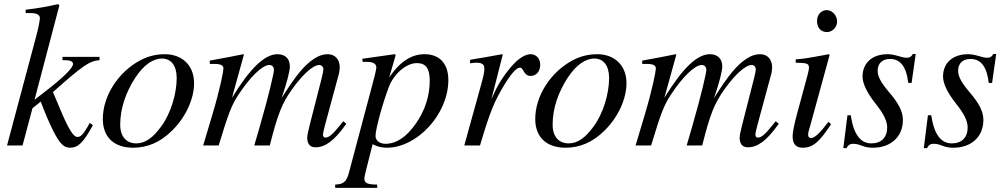

<svg xmlns="http://www.w3.org/2000/svg" viewBox="-20 -703 4858 928"><path d="M461 -428H282V-412H296C321 -412 333 -405 333 -394C333 -374 284 -326 190 -254L147 -221L267 -677L261 -683C202 -670 163 -663 104 -656V-640H122C156 -640 171 -634 173 -616C171 -599 168 -576 155 -528L14 0H89L137 -180L177 -212C193 -168 219 -106 237 -71C269 -8 289 11 318 11C358 11 383 -14 429 -98L414 -109C409 -100 404 -91 399 -83C381 -52 369 -41 354 -41C335 -41 312 -78 273 -170L236 -258C383 -389 414 -409 461 -412Z M918 -301C918 -389 858 -441 777 -441C736 -441 696 -432 657 -411C552 -355 477 -240 477 -128C477 -41 530 11 624 11C690 11 754 -14 812 -72C878 -137 918 -225 918 -301ZM834 -326C834 -250 806 -156 760 -93C721 -39 683 -10 639 -10C592 -10 561 -41 561 -101C561 -180 589 -259 635 -329C675 -389 719 -420 763 -420C806 -420 834 -387 834 -326Z M1654 -105 1639 -117 1618 -91C1588 -54 1570 -38 1553 -38C1545 -38 1541 -43 1541 -54C1541 -58 1545 -76 1551 -99L1619 -350C1620 -355 1622 -371 1622 -378C1622 -414 1601 -441 1564 -441C1544 -441 1525 -436 1501 -421C1452 -390 1411 -340 1341 -229C1368 -306 1381 -362 1381 -381C1381 -417 1361 -441 1321 -441C1260 -441 1190 -375 1101 -230L1159 -439L1156 -441C1101 -430 1076 -425 994 -410V-394H1019C1046 -394 1060 -387 1060 -372C1060 -360 1045 -277 1005 -144L962 0H1037C1085 -158 1099 -194 1133 -246C1189 -331 1248 -389 1282 -389C1295 -389 1304 -380 1304 -364C1304 -351 1280 -245 1236 -93L1209 0H1284C1323 -154 1343 -203 1392 -272C1442 -342 1493 -389 1523 -389C1534 -389 1543 -380 1543 -368C1543 -363 1541 -350 1536 -330L1478 -103C1468 -64 1465 -47 1465 -37C1465 -7 1479 9 1505 9C1552 9 1596 -24 1649 -98Z M1890 -428C1891 -432 1892 -437 1892 -437C1892 -439 1890 -441 1887 -441L1731 -419L1733 -404H1755C1771 -404 1799 -401 1799 -377C1799 -372 1794 -346 1783 -306L1668 126C1656 173 1643 188 1600 189V205H1803V189C1756 189 1741 182 1741 160C1741 146 1764 64 1781 -6C1806 7 1827 11 1850 11C1996 11 2147 -151 2147 -316C2147 -394 2106 -441 2032 -441C1972 -441 1915 -409 1861 -328ZM2057 -313C2057 -243 2036 -170 1988 -103C1944 -41 1896 -8 1843 -8C1815 -8 1795 -24 1795 -46C1795 -80 1831 -209 1860 -284C1883 -344 1942 -398 1995 -398C2040 -398 2057 -370 2057 -313Z M2355 -223 2410 -439 2407 -441C2335 -428 2324 -426 2252 -414V-397C2267 -399 2275 -400 2283 -400C2303 -400 2321 -395 2321 -374C2321 -353 2319 -344 2305 -292L2224 0H2300C2350 -168 2368 -208 2411 -282C2447 -343 2475 -376 2493 -376C2500 -376 2503 -372 2509 -362C2518 -347 2526 -336 2544 -336C2574 -336 2591 -360 2591 -390C2591 -420 2572 -441 2544 -441C2521 -441 2491 -423 2465 -396C2424 -353 2390 -300 2371 -258Z M3008 -301C3008 -389 2948 -441 2867 -441C2826 -441 2786 -432 2747 -411C2642 -355 2567 -240 2567 -128C2567 -41 2620 11 2714 11C2780 11 2844 -14 2902 -72C2968 -137 3008 -225 3008 -301ZM2924 -326C2924 -250 2896 -156 2850 -93C2811 -39 2773 -10 2729 -10C2682 -10 2651 -41 2651 -101C2651 -180 2679 -259 2725 -329C2765 -389 2809 -420 2853 -420C2896 -420 2924 -387 2924 -326Z M3744 -105 3729 -117 3708 -91C3678 -54 3660 -38 3643 -38C3635 -38 3631 -43 3631 -54C3631 -58 3635 -76 3641 -99L3709 -350C3710 -355 3712 -371 3712 -378C3712 -414 3691 -441 3654 -441C3634 -441 3615 -436 3591 -421C3542 -390 3501 -340 3431 -229C3458 -306 3471 -362 3471 -381C3471 -417 3451 -441 3411 -441C3350 -441 3280 -375 3191 -230L3249 -439L3246 -441C3191 -430 3166 -425 3084 -410V-394H3109C3136 -394 3150 -387 3150 -372C3150 -360 3135 -277 3095 -144L3052 0H3127C3175 -158 3189 -194 3223 -246C3279 -331 3338 -389 3372 -389C3385 -389 3394 -380 3394 -364C3394 -351 3370 -245 3326 -93L3299 0H3374C3413 -154 3433 -203 3482 -272C3532 -342 3583 -389 3613 -389C3624 -389 3633 -380 3633 -368C3633 -363 3631 -350 3626 -330L3568 -103C3558 -64 3555 -47 3555 -37C3555 -7 3569 9 3595 9C3642 9 3686 -24 3739 -98Z M4026 -599C4026 -628 4003 -654 3976 -654C3949 -654 3929 -632 3929 -601C3929 -569 3948 -548 3977 -548C4003 -548 4026 -571 4026 -599ZM3984 -114C3941 -57 3917 -36 3900 -36C3892 -36 3886 -41 3886 -51C3886 -65 3891 -78 3896 -95L3990 -438L3986 -441C3885 -422 3865 -419 3826 -416V-400C3880 -399 3890 -396 3890 -376C3890 -368 3886 -350 3881 -332L3833 -155C3818 -99 3811 -64 3811 -44C3811 -7 3827 11 3860 11C3910 11 3942 -19 3997 -103Z M4406 -442H4392C4384 -428 4377 -424 4362 -424C4354 -424 4345 -425 4326 -431C4301 -438 4287 -441 4270 -441C4196 -441 4149 -399 4149 -333C4149 -301 4169 -256 4212 -202C4251 -153 4268 -119 4268 -87C4268 -38 4239 -10 4192 -10C4140 -10 4106 -51 4092 -146H4076L4056 13H4072C4079 -3 4090 -8 4101 -8C4112 -8 4126 -7 4145 1C4168 10 4183 11 4200 11C4283 11 4344 -40 4344 -123C4344 -162 4326 -201 4276 -259C4237 -305 4222 -334 4222 -361C4222 -398 4246 -418 4281 -418C4330 -418 4360 -385 4370 -302H4386Z M4795 -442H4781C4773 -428 4766 -424 4751 -424C4743 -424 4734 -425 4715 -431C4690 -438 4676 -441 4659 -441C4585 -441 4538 -399 4538 -333C4538 -301 4558 -256 4601 -202C4640 -153 4657 -119 4657 -87C4657 -38 4628 -10 4581 -10C4529 -10 4495 -51 4481 -146H4465L4445 13H4461C4468 -3 4479 -8 4490 -8C4501 -8 4515 -7 4534 1C4557 10 4572 11 4589 11C4672 11 4733 -40 4733 -123C4733 -162 4715 -201 4665 -259C4626 -305 4611 -334 4611 -361C4611 -398 4635 -418 4670 -418C4719 -418 4749 -385 4759 -302H4775Z"/></svg>

Font: XITS
Style: Italic
Weight: 400
Italic angle: -16.33°
Designer: MicroPress Inc., with final additions and corrections provided by Coen Hoffman, Elsevier (retired)
Version: Version 1.107